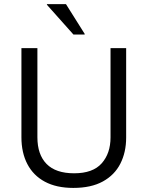

<svg xmlns="http://www.w3.org/2000/svg" viewBox="-20 -911 723 941"><path d="M339.2 10Q256.7 10 200 -20.4Q143.3 -50.8 114.2 -106.7Q85 -162.5 85 -238.3V-675H163.3V-238.3Q163.3 -153.3 208.3 -107.5Q253.3 -61.7 343.3 -61.7Q435 -61.7 478.3 -110.4Q521.7 -159.2 521.7 -237.5V-675H598.3V-236.7Q598.3 -165 570 -109.2Q541.7 -53.3 484.2 -21.7Q426.7 10 339.2 10ZM340 -741.7 210 -887.5V-890.8H303.3L395 -745V-741.7Z"/></svg>

Font: Funnel Sans Light
Style: Regular
Weight: 300
Designer: NORD ID, Kristian Moeller
Foundry: Dicotype
Version: Version 1.000